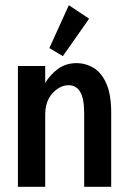

<svg xmlns="http://www.w3.org/2000/svg" viewBox="-20 -719 490 739"><path d="M49 0V-465H154V-400Q175 -434 205 -455Q235 -476 274 -476Q310 -476 340.5 -457.5Q371 -439 389.5 -397Q408 -355 408 -284V0H304V-283Q304 -340 288.5 -365.5Q273 -391 244 -391Q211 -391 182.5 -360.5Q154 -330 154 -277V0ZM222 -503 170 -534 245 -699 323 -647Z"/></svg>

Font: Inconsolata SemiCondensed Bold
Style: Regular
Weight: 700
Width: 4
Monospace: yes
Designer: Raph Levien, Cyreal, Brenton Simpson
Foundry: Raph Levien, Cyreal, Google
Version: Version 3.001; ttfautohint (v1.8.2.53-6de2)